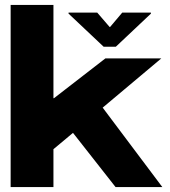

<svg xmlns="http://www.w3.org/2000/svg" viewBox="-20 -756 688 776"><path d="M196 -736V-359H198L406 -520H632L395 -321L636 0H447L275 -219L196 -153V0H23V-736ZM590 -701 448 -567H399L257 -701V-705H373L423 -647H425L474 -705H590Z"/></svg>

Font: Non Bureau Extended
Style: Bold
Weight: 700
Width: 7
Designer: Jona Saucedo
Foundry: Non Foundry
Version: Version 1.000; ttfautohint (v1.8.4)